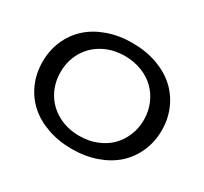

<svg xmlns="http://www.w3.org/2000/svg" viewBox="-160 -1021 1347 1265"><g transform="rotate(30 513.5 -388.5)"><path d="M934.3 -549.6Q966.8 -475.1 966.8 -388.2Q966.8 -301.3 934.3 -227.1Q901.9 -152.8 843.8 -99.6Q785.6 -46.4 700.2 -16.1Q614.7 14.2 513.2 14.2Q411.6 14.2 326.4 -16.1Q241.2 -46.4 182.9 -99.6Q124.5 -152.8 92.3 -227.1Q60.1 -301.3 60.1 -388.2Q60.1 -475.1 92.3 -549.6Q124.5 -624 182.9 -677.2Q241.2 -730.5 326.4 -760.7Q411.6 -791 513.2 -791Q614.7 -791 700 -760.7Q785.2 -730.5 843.5 -677.2Q901.9 -624 934.3 -549.6ZM830.1 -388.2Q830.1 -452.1 806.9 -508.1Q783.7 -564 742.7 -604.5Q701.7 -645 642.1 -668.5Q582.5 -691.9 513.2 -691.9Q420.9 -691.9 348.4 -651.9Q275.9 -611.8 236.3 -542.7Q196.8 -473.6 196.8 -388.2Q196.8 -303.2 236.3 -234.1Q275.9 -165 348.4 -125Q420.9 -85 513.2 -85Q582.5 -85 642.1 -108.4Q701.7 -131.8 742.7 -172.4Q783.7 -212.9 806.9 -268.8Q830.1 -324.7 830.1 -388.2Z"/></g></svg>

Font: Sporting Grotesque
Style: Regular
Weight: 400
Designer: Lucas LE BIHAN
Foundry: Lucas LE BIHAN
Version: Version 2.001;PS 2.1;hotconv 1.0.88;makeotf.lib2.5.647800